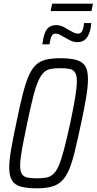

<svg xmlns="http://www.w3.org/2000/svg" viewBox="-20 -1011 523 1039"><path d="M180 8Q126 8 93 -1Q60 -10 45 -34.5Q30 -59 30 -103Q30 -143 40 -202Q50 -261 68 -344Q86 -433 101.5 -495Q117 -557 133.5 -596.5Q150 -636 172.5 -658Q195 -680 227.5 -688Q260 -696 306 -696Q360 -696 393.5 -686.5Q427 -677 441.5 -653Q456 -629 456 -584Q456 -544 446.5 -485.5Q437 -427 419 -344Q400 -255 385 -193Q370 -131 353 -91.5Q336 -52 313 -30.5Q290 -9 258 -0.5Q226 8 180 8ZM179 -46Q209 -46 230.5 -50Q252 -54 268.5 -69Q285 -84 298.5 -115.5Q312 -147 326.5 -202.5Q341 -258 360 -344Q378 -430 387 -485Q396 -540 396 -571Q396 -604 386 -619Q376 -634 356.5 -638Q337 -642 306 -642Q276 -642 254.5 -638Q233 -634 217 -619Q201 -604 187 -572.5Q173 -541 159 -485.5Q145 -430 127 -344Q115 -287 106.5 -243Q98 -199 93.5 -168Q89 -137 89 -116Q89 -83 99 -68.5Q109 -54 129 -50Q149 -46 179 -46ZM209 -771Q214 -809 222.5 -831.5Q231 -854 246 -864.5Q261 -875 283 -875Q304 -875 320 -867Q336 -859 352 -849Q366 -841 378.5 -835Q391 -829 403 -829Q417 -829 424.5 -843Q432 -857 435 -886H474Q471 -851 461.5 -828Q452 -805 437 -794Q422 -783 399 -783Q380 -783 365 -790Q350 -797 333 -807Q319 -814 306.5 -821.5Q294 -829 279 -829Q266 -829 259 -815Q252 -801 248 -771ZM254 -951 262 -991H483L475 -951Z"/></svg>

Font: Saira Condensed Light
Style: Italic
Weight: 300
Width: 3
Italic angle: -12°
Designer: Hector Gatti with collaboration of the Omnibus-Type team
Foundry: Omnibus-Type
Version: Version 1.101